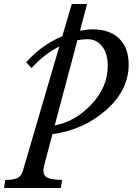

<svg xmlns="http://www.w3.org/2000/svg" viewBox="-115 -685 698 955"><path d="M15 -375Q91 -461 195 -505L242 -665H318L283 -532Q320 -539 346 -539Q431 -539 478 -493Q525 -447 525 -364Q525 -236 412 -137Q299 -38 146 -18L109 121Q101 148 101 164Q101 189 121.5 199Q142 209 194 210L188 250H-95L-89 210Q-47 210 -27.5 200Q-8 190 -1 164L180 -454Q107 -417 42 -347ZM320 -490Q297 -490 270 -485L157 -61Q261 -81 341 -167Q421 -253 421 -358Q421 -418 393.5 -454Q366 -490 320 -490Z"/></svg>

Font: Libre Baskerville
Style: Italic
Weight: 400
Italic angle: -15°
Designer: Pablo Impallari, Rodrigo Fuenzalida
Foundry: Pablo Impallari, Rodrigo Fuenzalida
Version: Version 1.051;Glyphs 3.2.3 (3260)